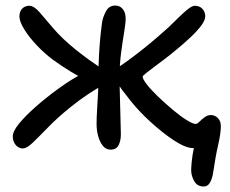

<svg xmlns="http://www.w3.org/2000/svg" viewBox="-20 -526 826 691"><path d="M713.2 145.2Q689.8 145.2 678.9 125.7Q668 106.2 668 86.4Q668 75.8 670.2 53.8Q672.4 31.8 677.7 6.8Q683 -18.2 692.4 -38.8L720.6 -20Q709.4 -7 699.4 0Q689.4 7 674.6 7Q648.8 7 607.3 -19.9Q565.8 -46.8 519 -89.8Q480.8 -124.8 449.5 -163.7Q418.2 -202.6 393.4 -239.4Q389.6 -245 387.6 -249.8Q385.6 -254.6 385.6 -259.2Q385.6 -264.2 388.7 -269.5Q391.8 -274.8 397.8 -278.8Q418.4 -291.8 444.1 -310.7Q469.8 -329.6 495.9 -350.4Q522 -371.2 545.5 -391.5Q569 -411.8 585.8 -427Q605.6 -446 623.7 -463.9Q641.8 -481.8 656.8 -493.5Q671.8 -505.2 681 -505.2Q698.6 -505.2 708.6 -494Q718.6 -482.8 718.6 -467.6Q718.6 -452.6 703.2 -432.5Q687.8 -412.4 663.8 -390Q639.8 -367.6 612.4 -345.2Q594.8 -330.4 574.1 -314.6Q553.4 -298.8 534.9 -285.2Q516.4 -271.6 504.9 -262.1Q493.4 -252.6 493.4 -250.6Q493.4 -241.2 509.3 -221.1Q525.2 -201 550.3 -177Q575.4 -153 602 -130.7Q628.6 -108.4 651.3 -94.2Q674 -80 684 -80Q689.8 -80 697.7 -88Q705.6 -96 716.3 -104Q727 -112 739.8 -112Q747.2 -112 755.2 -107.8Q763.2 -103.6 769 -94.7Q774.8 -85.8 774.8 -71.8Q774.8 -46.4 765.3 -5.4Q755.8 35.6 748 89.8Q746 106.4 741.4 118.9Q736.8 131.4 730.2 138.3Q723.6 145.2 713.2 145.2ZM62.6 8.2Q52 8.2 43.6 2.2Q35.2 -3.8 30.6 -13.7Q26 -23.6 26 -34.8Q26 -53.6 48.7 -81.3Q71.4 -109 108.7 -141.9Q146 -174.8 189.8 -206.6Q217.4 -226.4 236.6 -238.3Q255.8 -250.2 268.6 -256.5Q281.4 -262.8 288 -266.4L306.4 -232.2Q298.6 -234.6 280 -243.4Q261.4 -252.2 233.6 -268.9Q205.8 -285.6 169.2 -312Q141 -333 113.4 -361.9Q85.8 -390.8 67.8 -419.6Q49.8 -448.4 49.8 -467.4Q49.8 -477.4 53.8 -486Q57.8 -494.6 66.1 -499.9Q74.4 -505.2 85.2 -505.2Q102.4 -505.2 122.5 -481.8Q142.6 -458.4 173.1 -422.6Q203.6 -386.8 252.2 -347.6Q275.2 -329 304.7 -307.7Q334.2 -286.4 356.2 -274.4L354.2 -221.8Q325.2 -205.8 295.6 -186.1Q266 -166.4 233.2 -140Q188.2 -103.8 155.1 -69.8Q122 -35.8 99.3 -13.8Q76.6 8.2 62.6 8.2ZM377.8 12.6Q361.2 12.6 350 -1.5Q338.8 -15.6 333.2 -36.5Q327.6 -57.4 327.6 -78.4Q327.6 -103.6 329.4 -131.3Q331.2 -159 332.9 -192.5Q334.6 -226 334.6 -267Q334.6 -294 336.1 -323.3Q337.6 -352.6 340.3 -383.4Q343 -414.2 347.2 -444.2Q349.8 -463.4 361 -484.7Q372.2 -506 394.2 -506Q406.4 -506 414.8 -500Q423.2 -494 427.7 -483.7Q432.2 -473.4 432.2 -459Q432.2 -442.2 426.9 -410.8Q421.6 -379.4 415.8 -336Q410 -292.6 410 -239Q410 -227.2 411 -200.6Q412 -174 412.5 -143Q413 -112 414 -84.4Q415 -56.8 415 -42.2Q415 -19.8 406.8 -3.6Q398.6 12.6 377.8 12.6Z"/></svg>

Font: Shantell Sans Light
Style: Regular
Weight: 300
Designer: Stephen Nixon, Anya Danilova, Shantell Martin
Foundry: Arrow Type
Version: Version 1.011;[c5ecc13dd]